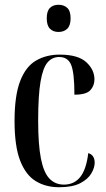

<svg xmlns="http://www.w3.org/2000/svg" viewBox="-20 -775 446 805"><path d="M228 10Q172 10 130 -15.5Q88 -41 64.5 -101.5Q41 -162 41 -268Q41 -374 64.5 -435Q88 -496 131 -521Q174 -546 230 -546Q307 -546 341.5 -514.5Q376 -483 376 -442Q376 -416 359 -397Q342 -378 292 -378Q292 -469 278.5 -502.5Q265 -536 228 -536Q199 -536 179.5 -513.5Q160 -491 150 -433Q140 -375 140 -269Q140 -169 151.5 -110.5Q163 -52 187 -26.5Q211 -1 248 -1Q291 -1 316.5 -33Q342 -65 350 -133Q364 -129 370.5 -118.5Q377 -108 377 -93Q377 -72 363 -48Q349 -24 316.5 -7Q284 10 228 10ZM225 -641Q203 -641 189.5 -654.5Q176 -668 176 -698Q176 -729 189.5 -742Q203 -755 225 -755Q248 -755 262 -742Q276 -729 276 -698Q276 -668 262 -654.5Q248 -641 225 -641Z"/></svg>

Font: Noto Serif Display ExtraCondensed Medium
Style: Regular
Weight: 500
Width: 2
Designer: Monotype Design Team
Foundry: Monotype Imaging Inc.
Version: Version 2.009